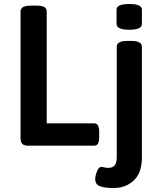

<svg xmlns="http://www.w3.org/2000/svg" viewBox="-20 -730 800 962"><path d="M83 -37V-673Q83 -702 136 -702H161Q189 -702 201.5 -695Q214 -688 214 -673V-112H451Q465 -112 471 -101.5Q477 -91 477 -69V-43Q477 -21 471 -10.5Q465 0 451 0H120Q101 0 92 -9Q83 -18 83 -37ZM457 168Q457 151 466 128.5Q475 106 488 106Q492 106 502 108.5Q512 111 523 111Q544 111 554.5 98.5Q565 86 565 57V-496Q565 -525 618 -525H638Q691 -525 691 -496V58Q691 136 650.5 174Q610 212 550 212Q502 212 479.5 202.5Q457 193 457 168ZM564 -610V-682Q564 -710 628 -710Q691 -710 691 -682V-610Q691 -581 628 -581Q564 -581 564 -610Z"/></svg>

Font: Asap-SemiBold
Style: Regular
Weight: 600
Designer: Pablo Cosgaya
Foundry: Omnibus-Type
Version: Version 2.000; ttfautohint (v1.8)